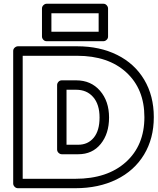

<svg xmlns="http://www.w3.org/2000/svg" viewBox="-20 -971 834 1016"><path d="M49.8 0V-701.2Q49.8 -711.9 57.9 -719Q65.9 -726.1 75.2 -726.1H388.2Q508.3 -726.1 600.3 -680.2Q692.4 -634.3 743.2 -549.1Q793.9 -463.9 793.9 -351.1Q793.9 -238.3 742.2 -152.8Q690.4 -67.4 596.2 -21.2Q502 24.9 378.9 24.9H75.2Q64.5 24.9 57.1 17.1Q49.8 9.3 49.8 0ZM100.1 -24.9H378.9Q547.9 -24.9 646 -113.3Q744.1 -201.7 744.1 -351.1Q744.1 -500 648.4 -587.9Q552.7 -675.8 388.2 -675.8H100.1ZM202.1 -777.8V-925.8Q202.1 -936.5 210 -943.8Q217.8 -951.2 227.1 -951.2H526.9Q537.6 -951.2 544.7 -943.1Q551.8 -935.1 551.8 -925.8V-777.8Q551.8 -767.1 543.9 -760Q536.1 -752.9 526.9 -752.9H227.1Q216.3 -752.9 209.2 -760.7Q202.1 -768.6 202.1 -777.8ZM252 -803.2H502V-900.9H252ZM282.2 -180.2V-521Q282.2 -530.3 289.3 -538.1Q296.4 -545.9 307.1 -545.9H382.8Q461.4 -545.9 509.3 -490.7Q557.1 -435.5 557.1 -349.1Q557.1 -263.7 512.9 -209.2Q468.8 -154.8 394 -154.8H307.1Q297.9 -154.8 290 -162.1Q282.2 -169.4 282.2 -180.2ZM332 -205.1H394Q445.3 -205.1 476.1 -242.4Q506.8 -279.8 506.8 -349.1Q506.8 -418.5 473.1 -457.3Q439.5 -496.1 382.8 -496.1H332Z"/></svg>

Font: Trueno Black Outline
Style: Regular
Weight: 900
Width: 6
Designer: Julieta Ulanovsky
Foundry: Julieta Ulanovsky
Version: Version 3.001b | FøM Fix